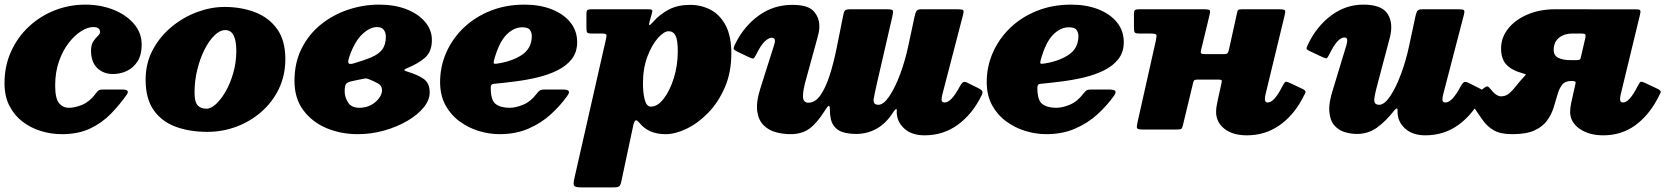

<svg xmlns="http://www.w3.org/2000/svg" viewBox="-30 -560 7238 830"><path d="M582.5 -367Q582.5 -323 564.8 -295Q547 -267 518.8 -253.5Q490.5 -240 458.5 -240Q416.5 -240 389.8 -266.5Q363 -293 363.5 -343Q364 -367 373.5 -381.2Q383 -395.5 392.8 -404.5Q402.5 -413.5 402.5 -422Q402.5 -431 395.8 -437Q389 -443 373 -443Q349 -443 320.8 -425.2Q292.5 -407.5 266.8 -374.2Q241 -341 224.8 -294.5Q208.5 -248 208.5 -190Q208.5 -134.5 225.2 -114.2Q242 -94 268 -94Q294 -94 325.8 -107.2Q357.5 -120.5 383 -154.5Q389 -163 394.8 -168Q400.5 -173 416 -173H499Q533 -173 518 -151Q488 -108 450 -68.8Q412 -29.5 360.5 -4.8Q309 20 237.5 20Q192 20 148 6.8Q104 -6.5 68.2 -33.5Q32.5 -60.5 11 -102Q-10.5 -143.5 -10.5 -200Q-10.5 -275 17.8 -337.2Q46 -399.5 94.8 -445Q143.5 -490.5 206.5 -515.2Q269.5 -540 339 -540Q405 -540 460.2 -518Q515.5 -496 549 -457Q582.5 -418 582.5 -367Z M599.5 -215Q599.5 -286.5 630.2 -344.2Q661 -402 711.5 -443.8Q762 -485.5 822 -507.8Q882 -530 940.5 -530Q1013.5 -530 1073 -507Q1132.5 -484 1168 -434.5Q1203.5 -385 1203.5 -305Q1203.5 -234 1175.5 -176Q1147.5 -118 1099.5 -76.2Q1051.5 -34.5 991.5 -12.2Q931.5 10 867 10Q787.5 10 727.2 -13Q667 -36 633.2 -85.5Q599.5 -135 599.5 -215ZM811 -160Q811 -119.5 824.2 -104.8Q837.5 -90 863.5 -90Q881.5 -90 903.5 -110Q925.5 -130 945.5 -164.8Q965.5 -199.5 978.5 -244.8Q991.5 -290 991.5 -340Q991.5 -430 944 -430Q920.5 -430 897 -407Q873.5 -384 854 -345.2Q834.5 -306.5 822.8 -258.5Q811 -210.5 811 -160Z M1243 -210Q1243 -289 1273.8 -350.2Q1304.5 -411.5 1356.8 -453.8Q1409 -496 1474.5 -518Q1540 -540 1609.5 -540Q1676 -540 1727.2 -520Q1778.5 -500 1807.8 -465.2Q1837 -430.5 1837 -387Q1837 -337.5 1808.2 -311.5Q1779.5 -285.5 1729 -265Q1716.5 -260 1718 -256.8Q1719.5 -253.5 1738 -248Q1773.5 -237.5 1800.5 -219.5Q1827.5 -201.5 1827.5 -160Q1827.5 -127.5 1801.5 -95.5Q1775.5 -63.5 1731 -37.5Q1686.5 -11.5 1631 4.2Q1575.5 20 1516 20Q1443.5 20 1381.2 -6.2Q1319 -32.5 1281 -83.8Q1243 -135 1243 -210ZM1497.5 -285.5Q1545.5 -299.5 1576.8 -313Q1608 -326.5 1623 -347Q1638 -367.5 1638 -402Q1638 -418.5 1629.2 -430.8Q1620.5 -443 1600 -443Q1569 -443 1536 -412Q1503 -381 1480 -314.5Q1473.5 -295 1476.2 -287.8Q1479 -280.5 1497.5 -285.5ZM1539 -219Q1526.5 -216.5 1513 -213.8Q1499.5 -211 1489 -208.5Q1472 -205 1466 -197Q1460 -189 1460 -165Q1460 -139.5 1474.8 -116.8Q1489.5 -94 1523.5 -94Q1552 -94 1574.2 -106.2Q1596.5 -118.5 1609 -136.2Q1621.5 -154 1621.5 -170Q1621.5 -189 1605.8 -198.2Q1590 -207.5 1566.5 -217Q1559 -220 1554.2 -220.8Q1549.5 -221.5 1539 -219Z M1872.5 -205Q1872.5 -272.5 1899.2 -333Q1926 -393.5 1974.5 -440Q2023 -486.5 2090 -513.2Q2157 -540 2237 -540Q2303.5 -540 2355 -519.8Q2406.5 -499.5 2435.8 -463Q2465 -426.5 2465 -378Q2465 -334.5 2441.8 -304.8Q2418.5 -275 2379.5 -255.8Q2340.5 -236.5 2293 -225.2Q2245.5 -214 2196.2 -207.8Q2147 -201.5 2104 -197.5Q2091.5 -196.5 2091.5 -182.5Q2091 -127 2112.5 -110.5Q2134 -94 2173.5 -94Q2199.5 -94 2232 -107.5Q2264.5 -121 2290.5 -155.5Q2297 -164 2303 -168.5Q2309 -173 2324.5 -173H2401.5Q2423.5 -173 2428.2 -166.5Q2433 -160 2422 -145Q2392 -103 2350.5 -65.2Q2309 -27.5 2254.2 -3.8Q2199.5 20 2129.5 20Q2084.5 20 2039 6Q1993.5 -8 1955.8 -36Q1918 -64 1895.2 -106.2Q1872.5 -148.5 1872.5 -205ZM2115.5 -284.5Q2181 -293.5 2224.8 -321.8Q2268.5 -350 2269 -404Q2269 -418.5 2261.2 -430.2Q2253.5 -442 2227 -442Q2191 -442 2159 -409.5Q2127 -377 2106 -301Q2103 -289.5 2104.5 -286.5Q2106 -283.5 2115.5 -284.5Z M2528 -520H2771Q2782.5 -520 2787.2 -517.8Q2792 -515.5 2788.5 -504L2779 -470Q2774.5 -454.5 2776.8 -451.8Q2779 -449 2793.5 -465.5Q2823 -499 2861.8 -519Q2900.5 -539 2953 -539Q3001 -539 3041.8 -517.8Q3082.5 -496.5 3107 -450.2Q3131.5 -404 3131.5 -329Q3131.5 -246.5 3103.2 -181.8Q3075 -117 3031 -72Q2987 -27 2938 -3.5Q2889 20 2847.5 20Q2773.5 20 2734.5 -28.5Q2722 -43.5 2716.8 -39Q2711.5 -34.5 2708 -20L2656 224Q2652.5 240.5 2647 245.2Q2641.5 250 2622.5 250H2482Q2454.5 250 2451.2 241.5Q2448 233 2452.5 213L2590 -393Q2593 -406 2591 -410.5Q2589 -415 2572 -415H2528Q2511.5 -415 2508.2 -419.8Q2505 -424.5 2505 -441V-499Q2505 -513.5 2509.8 -516.8Q2514.5 -520 2528 -520ZM2749.5 -199Q2749.5 -158 2757.2 -128.5Q2765 -99 2784 -99Q2812.5 -99 2839 -133.2Q2865.5 -167.5 2882.8 -222.2Q2900 -277 2900 -339Q2900 -387 2890.2 -406Q2880.5 -425 2860 -425Q2841 -425 2815 -396.5Q2789 -368 2769.2 -317Q2749.5 -266 2749.5 -199Z M3150 -373.5Q3187.5 -448 3251 -493.5Q3314.5 -539 3395 -539Q3462.5 -539 3487.2 -511.8Q3512 -484.5 3512 -446Q3512 -432 3509.2 -418.8Q3506.5 -405.5 3503 -394L3455 -219Q3441 -171 3441.2 -143.5Q3441.5 -116 3464.5 -116Q3494 -116 3516.8 -148.5Q3539.5 -181 3556.8 -235Q3574 -289 3587 -353.5L3615.5 -495.5Q3618.5 -511 3623.8 -515.5Q3629 -520 3647.5 -520H3802.5Q3827.5 -520 3829.8 -514Q3832 -508 3827 -486.5L3763 -209Q3752 -161.5 3747.2 -134.2Q3742.5 -107 3767 -107Q3789.5 -107 3814.2 -143.5Q3839 -180 3861 -238.8Q3883 -297.5 3897 -364L3923.5 -488Q3926.5 -502.5 3931 -511.2Q3935.5 -520 3953 -520H4104Q4126 -520 4132 -517.2Q4138 -514.5 4133.5 -497L4043.5 -151Q4040.5 -140 4040.5 -128.5Q4040.5 -117 4054 -117Q4082.5 -117 4119.5 -187Q4125 -197.5 4131.5 -203.2Q4138 -209 4150.5 -203L4194 -181.5Q4208.5 -175 4214.5 -168.8Q4220.5 -162.5 4213.5 -148Q4174 -67 4111 -21Q4048 25 3966.5 25Q3911.5 25 3879.2 -4.2Q3847 -33.5 3846.5 -75V-85Q3846.5 -91.5 3841.2 -87Q3836 -82.5 3830.5 -74Q3800.5 -26.5 3759.8 -3.8Q3719 19 3671.5 19Q3639 19 3613.2 11.2Q3587.5 3.5 3572.5 -19Q3557.5 -41.5 3557.5 -86Q3557.5 -101.5 3554 -102.2Q3550.5 -103 3545.5 -96.2Q3540.5 -89.5 3535.5 -81.5Q3503 -29.5 3470.2 -4.8Q3437.5 20 3387 20Q3357.5 20 3326.5 12.2Q3295.5 4.5 3272.8 -16.8Q3250 -38 3243.8 -77Q3237.5 -116 3257 -178L3316 -364Q3320 -377 3320 -383Q3320 -397 3307 -397Q3293 -397 3275.8 -380.8Q3258.5 -364.5 3238 -322.5Q3230 -307 3225.5 -306.8Q3221 -306.5 3205 -314L3158 -336.5Q3141 -345 3141.2 -350.8Q3141.5 -356.5 3150 -373.5Z M4235.5 -205Q4235.5 -272.5 4262.2 -333Q4289 -393.5 4337.5 -440Q4386 -486.5 4453 -513.2Q4520 -540 4600 -540Q4666.5 -540 4718 -519.8Q4769.5 -499.5 4798.8 -463Q4828 -426.5 4828 -378Q4828 -334.5 4804.8 -304.8Q4781.5 -275 4742.5 -255.8Q4703.5 -236.5 4656 -225.2Q4608.5 -214 4559.2 -207.8Q4510 -201.5 4467 -197.5Q4454.5 -196.5 4454.5 -182.5Q4454 -127 4475.5 -110.5Q4497 -94 4536.5 -94Q4562.5 -94 4595 -107.5Q4627.5 -121 4653.5 -155.5Q4660 -164 4666 -168.5Q4672 -173 4687.5 -173H4764.5Q4786.5 -173 4791.2 -166.5Q4796 -160 4785 -145Q4755 -103 4713.5 -65.2Q4672 -27.5 4617.2 -3.8Q4562.5 20 4492.5 20Q4447.5 20 4402 6Q4356.5 -8 4318.8 -36Q4281 -64 4258.2 -106.2Q4235.5 -148.5 4235.5 -205ZM4478.5 -284.5Q4544 -293.5 4587.8 -321.8Q4631.5 -350 4632 -404Q4632 -418.5 4624.2 -430.2Q4616.5 -442 4590 -442Q4554 -442 4522 -409.5Q4490 -377 4469 -301Q4466 -289.5 4467.5 -286.5Q4469 -283.5 4478.5 -284.5Z M5522.5 -490 5440.5 -151Q5438 -141 5438 -131Q5438 -117 5450.5 -117Q5478 -117 5512 -184Q5521 -201 5525 -205.2Q5529 -209.5 5548 -200.5L5600 -176Q5617.5 -168 5612.8 -158.2Q5608 -148.5 5600 -133.5Q5560.5 -59 5499.2 -17Q5438 25 5360 25Q5298.5 25 5262.8 -3.5Q5227 -32 5227 -77Q5227 -91.5 5230.8 -110Q5234.5 -128.5 5237 -140L5251 -203Q5253 -211.5 5250 -213.8Q5247 -216 5235.5 -216H5149.5Q5138.5 -216 5134.2 -213.8Q5130 -211.5 5128 -203L5083 -16Q5080.5 -5 5075.5 -2.5Q5070.5 0 5056.5 0H4910.5Q4886.5 0 4885 -7Q4883.5 -14 4887.5 -32L4967 -386Q4971 -404.5 4968.5 -409.8Q4966 -415 4943.5 -415H4895.5Q4880 -415 4876 -419.2Q4872 -423.5 4872 -440V-499Q4872 -513.5 4876.8 -516.8Q4881.5 -520 4895.5 -520H5171.5Q5196.5 -520 5199.8 -515.2Q5203 -510.5 5197.5 -490L5162.5 -345Q5159 -332 5162.8 -329Q5166.5 -326 5183.5 -326H5260.5Q5273 -326 5276.8 -330.8Q5280.5 -335.5 5282.5 -345L5316.5 -499Q5319 -513.5 5322.5 -516.8Q5326 -520 5340 -520H5496.5Q5521.5 -520 5524.8 -515.2Q5528 -510.5 5522.5 -490Z M5626 -371.5Q5663 -447.5 5725.5 -493.8Q5788 -540 5863.5 -540Q5944 -540 5969.2 -499Q5994.5 -458 5977.5 -395L5928.5 -210Q5915 -162 5911.2 -134.5Q5907.5 -107 5932 -107Q5954.5 -107 5979.2 -143.5Q6004 -180 6026 -238.8Q6048 -297.5 6062 -364L6088.5 -488Q6091.5 -502.5 6096 -511.2Q6100.5 -520 6118 -520H6269Q6291 -520 6297 -517.2Q6303 -514.5 6298.5 -497L6208.5 -151Q6205.5 -140 6205.5 -128.5Q6205.5 -117 6219 -117Q6247.5 -117 6284.5 -187Q6290 -197.5 6296.5 -203.2Q6303 -209 6315.5 -203L6359 -181.5Q6373.5 -175 6379.5 -168.8Q6385.5 -162.5 6378.5 -148Q6339 -67 6276 -21Q6213 25 6131.5 25Q6076.5 25 6044.2 -4.2Q6012 -33.5 6011.5 -75V-85Q6011.5 -91.5 6007.5 -90.8Q6003.5 -90 5997 -82Q5959.5 -34.5 5921.8 -7.8Q5884 19 5836.5 19Q5809.5 19 5783 11Q5756.5 3 5738 -18.2Q5719.5 -39.5 5716.5 -78.2Q5713.5 -117 5734 -179L5790.5 -365Q5794 -376.5 5793.8 -387.2Q5793.5 -398 5781.5 -398Q5768 -398 5752.2 -381.8Q5736.5 -365.5 5716 -324Q5708.5 -309.5 5704.8 -308Q5701 -306.5 5685 -314L5631 -339.5Q5616.5 -346.5 5618 -352Q5619.5 -357.5 5626 -371.5Z M6332.5 -109Q6329 -114.5 6326 -124.5Q6323 -134.5 6338.5 -145.5L6389.5 -182.5Q6398 -188.5 6403.2 -185Q6408.5 -181.5 6413 -175.5Q6426 -158.5 6437.5 -151Q6449 -143.5 6459 -143.5Q6479.5 -143.5 6495 -157Q6510.5 -170.5 6525.2 -189.8Q6540 -209 6557 -227Q6565.5 -235.5 6566.2 -237.2Q6567 -239 6552.5 -243Q6504 -256.5 6481.5 -281.2Q6459 -306 6459 -350Q6459 -397.5 6489.5 -436Q6520 -474.5 6573 -497.2Q6626 -520 6694 -520L7046 -519.5Q7060 -519.5 7061.2 -513.2Q7062.5 -507 7058 -490L6976 -151Q6973.5 -141 6973.5 -131Q6973.5 -117 6986 -117Q7013.5 -117 7047.5 -184Q7056.5 -201 7060.5 -205.2Q7064.5 -209.5 7083.5 -200.5L7135.5 -176Q7153 -168 7148.2 -158.2Q7143.5 -148.5 7135.5 -133.5Q7096 -59 7037.2 -17Q6978.5 25 6900.5 25Q6839 25 6798.2 -3.5Q6757.5 -32 6757.5 -77Q6757.5 -85 6758.8 -95Q6760 -105 6762 -114.5L6780.5 -197.5Q6783 -206 6778 -208Q6773 -210 6763.5 -210H6762.5Q6736 -210 6723 -193.5Q6710 -177 6702.8 -150.8Q6695.5 -124.5 6686.2 -95Q6677 -65.5 6658.2 -39.2Q6639.5 -13 6604 3.5Q6568.5 20 6507.5 20Q6456.5 20 6427.8 3.5Q6399 -13 6378.5 -42.2Q6358 -71.5 6332.5 -109ZM6823.5 -397Q6826 -408.5 6822.5 -411.8Q6819 -415 6807 -415H6766.5Q6732 -415 6709.2 -396.5Q6686.5 -378 6686.5 -345Q6686.5 -319.5 6706.8 -309.8Q6727 -300 6761.5 -300H6783Q6800.5 -300 6802 -305.5Q6803.5 -311 6807.5 -328Z"/></svg>

Font: Besley* Fatface
Style: Italic
Weight: 900
Italic angle: -13°
Designer: Owen Earl
Foundry: indestructible type*
Version: Version 3.000; ttfautohint (v1.8.3)